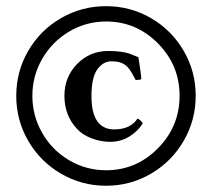

<svg xmlns="http://www.w3.org/2000/svg" viewBox="-20 -614 681 617"><path d="M439 -217.8Q423.8 -192.9 396 -175.5Q368.2 -158.2 334 -158.2Q304.2 -158.2 274.4 -169.4Q245.1 -180.7 227.1 -200.2Q187 -243.2 187 -306.2Q187 -366.7 227.8 -408.4Q268.6 -450.2 328.1 -450.2Q350.1 -450.2 367.4 -447.8Q384.8 -445.3 393.1 -442.6Q401.4 -439.9 411.4 -435.5Q421.4 -431.2 424.8 -430.2Q433.1 -378.9 434.1 -359.9Q430.2 -356.9 416 -356.9Q403.3 -381.8 394.5 -393.3Q385.7 -404.8 372.6 -410.9Q359.4 -417 337.9 -417Q311.5 -417 292.7 -390.9Q273.9 -364.7 273.9 -305.2Q273.9 -198.2 347.2 -198.2Q399.4 -198.2 421.9 -232.9Q430.7 -230 439 -217.8ZM320.8 -17.1Q242.2 -17.1 175.5 -56.2Q108.9 -95.2 70.6 -161.6Q32.2 -228 32.2 -306.2Q32.2 -384.3 70.8 -450.7Q109.4 -517.1 176 -555.7Q242.7 -594.2 320.8 -594.2Q398.9 -594.2 465.3 -555.7Q531.7 -517.1 570.3 -450.7Q608.9 -384.3 608.9 -306.2Q608.9 -228 570.3 -161.4Q531.7 -94.7 465.3 -55.9Q398.9 -17.1 320.8 -17.1ZM320.8 -544.9Q256.8 -544.9 202.1 -512.5Q147.5 -480 115.7 -425Q84 -370.1 84 -306.2Q84 -242.2 115.5 -187Q147 -131.8 201.7 -99.4Q256.3 -66.9 320.8 -66.9Q418 -66.9 487.5 -137.5Q557.1 -208 557.1 -306.2Q557.1 -404.3 487.5 -474.6Q418 -544.9 320.8 -544.9Z"/></svg>

Font: Linux Libertine G
Style: Bold
Weight: 700
Designer: Philipp H. Poll
Foundry: Philipp H. Poll
Version: Version 5.0.3